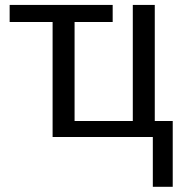

<svg xmlns="http://www.w3.org/2000/svg" viewBox="-20 -548 731 768"><path d="M670.9 -64V199.2H591.3V0H190.4V-460H18.6V-528.3H430.7V-460H278.3V-64H511.2V-528.3H599.1V-64Z"/></svg>

Font: Arimo
Style: Regular
Weight: 400
Designer: Steve Matteson
Foundry: Monotype Imaging Inc.
Version: Version 1.33